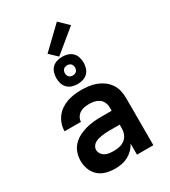

<svg xmlns="http://www.w3.org/2000/svg" viewBox="-233 -1088 1067 1208"><g transform="rotate(-30 300.0 -484.5)"><path d="M239 8Q207 8 175.5 0Q144 -8 120 -29Q96 -50 84.5 -80.5Q73 -111 73 -143Q73 -171 82 -199Q91 -227 110.5 -248.5Q130 -270 155.5 -283.5Q181 -297 208.5 -305Q236 -313 264.5 -316Q293 -319 322 -319H400V-344Q400 -363 392 -380.5Q384 -398 369 -408.5Q354 -419 335.5 -423Q317 -427 298 -427Q281 -427 263.5 -424Q246 -421 231.5 -412Q217 -403 207.5 -387.5Q198 -372 198 -355H79Q79 -381 87.5 -406.5Q96 -432 111.5 -453Q127 -474 149 -489Q171 -504 195.5 -512.5Q220 -521 246 -524.5Q272 -528 298 -528Q325 -528 352.5 -524.5Q380 -521 405.5 -511.5Q431 -502 453 -486Q475 -470 490.5 -447.5Q506 -425 512.5 -398Q519 -371 519 -344V0H400V-81Q389 -59 371.5 -41.5Q354 -24 332.5 -12.5Q311 -1 287 3.5Q263 8 239 8ZM286 -93Q307 -93 328 -97.5Q349 -102 366 -115Q383 -128 391.5 -148Q400 -168 400 -189V-218H322Q309 -218 295.5 -217Q282 -216 269 -214Q256 -212 243 -208.5Q230 -205 218.5 -198Q207 -191 199.5 -179.5Q192 -168 192 -155Q192 -139 201 -125.5Q210 -112 224 -104.5Q238 -97 254 -95Q270 -93 286 -93ZM300 -571Q280 -571 260.5 -577Q241 -583 227 -597Q213 -611 207 -630.5Q201 -650 201 -670Q201 -690 207 -709.5Q213 -729 227 -743Q241 -757 260.5 -763Q280 -769 300 -769Q320 -769 339.5 -763Q359 -757 373 -743Q387 -729 393 -709.5Q399 -690 399 -670Q399 -650 393 -630.5Q387 -611 373 -597Q359 -583 339.5 -577Q320 -571 300 -571ZM300 -633Q307 -633 314.5 -635.5Q322 -638 327 -643Q332 -648 334.5 -655.5Q337 -663 337 -670Q337 -677 334.5 -684.5Q332 -692 327 -697Q322 -702 314.5 -704.5Q307 -707 300 -707Q293 -707 285.5 -704.5Q278 -702 273 -697Q268 -692 265.5 -684.5Q263 -677 263 -670Q263 -663 265.5 -655.5Q268 -648 273 -643Q278 -638 285.5 -635.5Q293 -633 300 -633ZM285 -779 230 -831 382 -977 448 -913Z"/></g></svg>

Font: Iosevka SS04 Extended
Style: Bold
Weight: 700
Width: 7
Monospace: yes
Designer: Belleve Invis
Foundry: Belleve Invis
Version: Version 19.0.0; ttfautohint (v1.8.4)